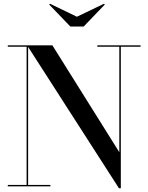

<svg xmlns="http://www.w3.org/2000/svg" viewBox="-20 -991 788 1021"><path d="M129.5 -750V-7.5H248V0H21.5V-7.5H121.5V-742.5H21.5V-750ZM727.5 -750V-742.5H622.5V10H612.5L124 -750H258.5L614.5 -181.5V-742.5H497.5V-750ZM354 -850 241.5 -967 246 -971 389 -902 533 -971 537.5 -967 425 -850Z"/></svg>

Font: BodoniModa_28ptMedium
Style: Regular
Weight: 500
Designer: Owen Earl
Foundry: indestructible type
Version: Version 2.004